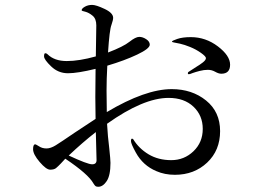

<svg xmlns="http://www.w3.org/2000/svg" viewBox="-20 -751 1040 768"><path d="M112.3 -154.3Q112.3 -173.8 121.1 -173.8Q123 -173.8 135.7 -166Q148.4 -157.2 166 -157.2Q182.6 -157.2 203.1 -169.9Q223.6 -182.6 279.3 -220.7Q335 -257.8 362.3 -275.4Q361.3 -324.2 361.3 -363.3Q361.3 -401.4 362.3 -475.6Q290 -458 252 -458Q212.9 -458 184.6 -485.4Q156.2 -512.7 156.2 -525.4Q156.2 -538.1 161.1 -538.1Q166 -538.1 169.9 -534.2Q197.3 -506.8 247.1 -506.8Q296.9 -506.8 363.3 -525.4Q365.2 -623 365.2 -649.4Q365.2 -675.8 350.6 -688Q335.9 -700.2 321.3 -704.1Q306.6 -707 306.6 -710Q306.6 -716.8 319.3 -724.1Q332 -731.4 348.6 -731.4Q364.3 -731.4 398.4 -715.3Q432.6 -699.2 432.6 -679.7Q432.6 -670.9 425.8 -651.4Q418 -631.8 412.1 -541Q473.6 -564.5 498 -584Q522.5 -603.5 537.1 -603.5Q550.8 -603.5 564.9 -594.2Q579.1 -585 579.1 -572.3Q579.1 -556.6 528.8 -532.7Q478.5 -508.8 409.2 -488.3Q406.2 -434.6 406.2 -388.7Q406.2 -342.8 407.2 -302.7Q561.5 -394.5 667 -394.5Q748 -394.5 804.2 -349.1Q860.4 -303.7 860.4 -226.6Q860.4 -149.4 808.6 -100.6Q756.8 -51.8 679.7 -51.8Q638.7 -51.8 605.5 -66.4Q551.8 -88.9 523.4 -140.6Q503.9 -175.8 503.9 -186.5Q503.9 -196.3 507.8 -196.3Q510.7 -196.3 512.7 -194.3Q535.2 -157.2 574.2 -133.8Q613.3 -110.4 665 -110.4Q716.8 -110.4 753.9 -146Q791 -181.6 791 -235.4Q791 -289.1 753.9 -324.2Q716.8 -359.4 654.3 -359.4Q553.7 -359.4 408.2 -255.9Q411.1 -204.1 417 -158.2Q421.9 -112.3 421.9 -99.6Q421.9 -48.8 406.7 -26.4Q391.6 -3.9 373 -3.9Q365.2 -3.9 361.8 -6.8Q358.4 -9.8 353.5 -17.6Q333 -54.7 241.2 -116.2Q235.4 -109.4 223.6 -97.2Q211.9 -85 204.1 -78.6Q196.3 -72.3 180.7 -72.3Q165 -72.3 138.7 -103Q112.3 -133.8 112.3 -154.3ZM254.9 -128.9Q330.1 -93.8 348.6 -93.8Q366.2 -93.8 366.2 -110.4Q366.2 -127 363.3 -222.7Q309.6 -180.7 254.9 -128.9ZM668 -585Q668 -587.9 689 -595.2Q710 -602.5 743.2 -602.5Q802.7 -602.5 851.6 -565.4Q900.4 -528.3 900.4 -492.2Q900.4 -456.1 865.2 -456.1Q854.5 -456.1 840.8 -463.9Q827.1 -471.7 811.5 -471.7Q795.9 -471.7 778.8 -467.3Q761.7 -462.9 751 -459Q739.3 -454.1 735.4 -454.1Q731.4 -454.1 731.4 -458Q731.4 -460.9 733.4 -462.9Q753.9 -476.6 766.6 -484.4Q778.3 -491.2 791 -501Q803.7 -510.7 803.7 -518.6Q803.7 -525.4 783.7 -539.6Q763.7 -553.7 740.7 -563Q717.8 -572.3 700.2 -576.2Q682.6 -580.1 675.8 -581.1Q668 -582 668 -585Z"/></svg>

Font: GenEi Koburi Mincho v6
Style: Regular
Weight: 400
Designer: o_tamon (Modified)
Foundry: o_tamon / Adobe Systems Incorporated
Version: Version 6.1